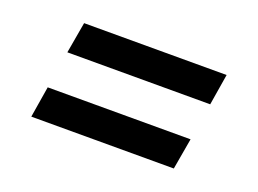

<svg xmlns="http://www.w3.org/2000/svg" viewBox="-58 -606 716 533"><g transform="rotate(20 300.0 -340.0)"><path d="M98 -395 114 -487H535L520 -395ZM65 -193 80 -285H502L486 -193Z"/></g></svg>

Font: Iosevka Curly Slab SmBdEx
Style: Italic
Weight: 600
Width: 7
Italic angle: -9°
Monospace: yes
Designer: Belleve Invis
Foundry: Belleve Invis
Version: Version 11.1.0; ttfautohint (v1.8.3)